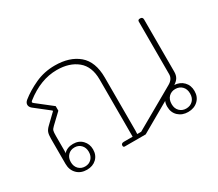

<svg xmlns="http://www.w3.org/2000/svg" viewBox="-106 -782 1154 1017"><g transform="rotate(-30 471.0 -273.5)"><path d="M710 -70Q710 -89 716 -102L538 0H410Q401 0 401 -10Q401 -24 419 -24H472V-374Q472 -453 424.5 -492Q377 -531 300 -531Q201 -531 107 -457Q101 -452 101 -449Q101 -445 108 -440L200 -368V-340L140 -283Q127 -271 124.5 -262Q122 -253 122 -229V-138Q122 -130 120 -125Q142 -149 179 -149Q214 -149 235.5 -126.5Q257 -104 257 -71Q257 -36 234.5 -14.5Q212 7 176 7Q138 7 115 -16.5Q92 -40 92 -77V-230Q92 -256 97 -269.5Q102 -283 118 -298L174 -352V-356L86 -425Q73 -436 73 -449Q73 -462 86 -473Q127 -506 182.5 -531.5Q238 -557 303 -557Q393 -557 447 -511.5Q501 -466 501 -369V-44Q501 -31 500 -24H524L773 -166Q805 -184 805 -214V-536Q805 -547 819 -547Q835 -547 835 -531V-212Q835 -191 826.5 -176.5Q818 -162 800 -151Q834 -149 855.5 -127Q877 -105 877 -70Q877 -34 853.5 -12Q830 10 793 10Q757 10 733.5 -12Q710 -34 710 -70ZM850 -70Q850 -98 834 -114Q818 -130 793 -130Q769 -130 753 -114Q737 -98 737 -70Q737 -43 753 -27Q769 -11 793 -11Q818 -11 834 -27Q850 -43 850 -70ZM231 -71Q231 -97 215.5 -113Q200 -129 176 -129Q152 -129 136.5 -113Q121 -97 121 -71Q121 -45 136.5 -29Q152 -13 176 -13Q200 -13 215.5 -29Q231 -45 231 -71Z"/></g></svg>

Font: Maitree ExtraLight
Style: Regular
Weight: 250
Designer: CadsonDemak Team
Foundry: CadsonDemak
Version: Version 1.002